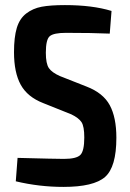

<svg xmlns="http://www.w3.org/2000/svg" viewBox="-20 -722 509 754"><path d="M235 -702Q343 -702 418 -679L411 -590Q342 -593 239 -593Q191 -593 175.5 -580Q160 -567 160 -515Q160 -472 172 -454.5Q184 -437 216 -423L320 -382Q385 -357 411 -309Q437 -261 437 -181Q437 -66 392.5 -27Q348 12 229 12Q134 12 42 -10L49 -102Q200 -98 231 -98Q280 -98 295.5 -113.5Q311 -129 311 -182Q311 -226 300 -242.5Q289 -259 260 -273L150 -317Q88 -341 61.5 -389Q35 -437 35 -517Q35 -576 46 -612.5Q57 -649 83 -669Q109 -689 143.5 -695.5Q178 -702 235 -702Z"/></svg>

Font: Exo 2 Semi Bold Condensed
Style: Regular
Weight: 600
Width: 3
Designer: Natanael Gama
Version: Version 1.001;PS 001.001;hotconv 1.0.70;makeotf.lib2.5.58329